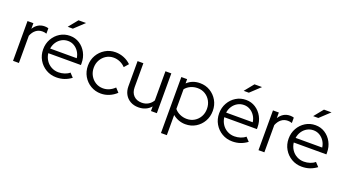

<svg xmlns="http://www.w3.org/2000/svg" viewBox="-63 -1392 4093 2272"><g transform="rotate(20 1983.0 -256.0)"><path d="M63 0V-501H137V-430Q160 -469 195.5 -490.5Q231 -512 277 -512Q303 -512 324 -505V-437Q311 -442 298 -444Q285 -446 272 -446Q226 -446 191.5 -419.5Q157 -393 137 -343V0Z M609 9Q537 9 478.5 -25.5Q420 -60 385.5 -119Q351 -178 351 -251Q351 -323 384 -381.5Q417 -440 473 -474.5Q529 -509 598 -509Q665 -509 718.5 -474.5Q772 -440 803.5 -381.5Q835 -323 835 -251V-228H424Q430 -179 455.5 -140Q481 -101 522 -78.5Q563 -56 612 -56Q651 -56 688 -68Q725 -80 750 -102L796 -53Q754 -22 708.5 -6.5Q663 9 609 9ZM426 -287H761Q755 -332 731.5 -367.5Q708 -403 673 -423.5Q638 -444 596 -444Q553 -444 517 -424Q481 -404 457 -368.5Q433 -333 426 -287ZM533 -600 627 -716H722L598 -600Z M1170 9Q1099.2 9 1040.9 -25.5Q982.7 -60 948.8 -118.9Q915 -177.8 915 -250.9Q915 -324 949 -382.5Q983 -441 1041.2 -476Q1099.4 -511 1170 -511Q1225 -511 1276 -490.5Q1327 -470 1366 -432L1319 -378Q1289 -410 1250.4 -426.5Q1211.9 -443 1171 -443Q1120 -443 1078.5 -417.5Q1037 -392 1012.5 -348.4Q988 -304.8 988 -250.9Q988 -197 1012.4 -153.2Q1036.9 -109.4 1078.8 -83.7Q1120.8 -58 1172.4 -58Q1213 -58 1249.5 -74Q1286 -90 1318 -121L1364 -71Q1324 -33 1274 -12Q1224 9 1170 9Z M1643 10Q1586 10 1542 -14.5Q1498 -39 1473.5 -82.7Q1449 -126.4 1449 -184V-501H1522V-199Q1522 -132 1560 -93.5Q1598 -55 1662.2 -55Q1706.7 -55 1742.4 -75.5Q1778 -96 1800 -133V-501H1874V0H1800V-58Q1741 10 1643 10Z M2000 204V-501H2073V-447Q2138 -509 2235 -509Q2306 -509 2363 -474.5Q2420 -440 2453.5 -382Q2487 -324 2487 -251Q2487 -178 2453.5 -119.5Q2420 -61 2363 -26.5Q2306 8 2234 8Q2190 8 2149 -7Q2108 -22 2074 -50V204ZM2228 -57Q2281 -57 2323 -82.5Q2365 -108 2389.5 -151.5Q2414 -195 2414 -250Q2414 -305 2389.5 -349Q2365 -393 2323 -418.5Q2281 -444 2228 -444Q2181 -444 2140.5 -425.5Q2100 -407 2074 -374V-126Q2100 -94 2141 -75.5Q2182 -57 2228 -57Z M2825 9Q2753 9 2694.5 -25.5Q2636 -60 2601.5 -119Q2567 -178 2567 -251Q2567 -323 2600 -381.5Q2633 -440 2689 -474.5Q2745 -509 2814 -509Q2881 -509 2934.5 -474.5Q2988 -440 3019.5 -381.5Q3051 -323 3051 -251V-228H2640Q2646 -179 2671.5 -140Q2697 -101 2738 -78.5Q2779 -56 2828 -56Q2867 -56 2904 -68Q2941 -80 2966 -102L3012 -53Q2970 -22 2924.5 -6.5Q2879 9 2825 9ZM2642 -287H2977Q2971 -332 2947.5 -367.5Q2924 -403 2889 -423.5Q2854 -444 2812 -444Q2769 -444 2733 -424Q2697 -404 2673 -368.5Q2649 -333 2642 -287ZM2749 -600 2843 -716H2938L2814 -600Z M3154 0V-501H3228V-430Q3251 -469 3286.5 -490.5Q3322 -512 3368 -512Q3394 -512 3415 -505V-437Q3402 -442 3389 -444Q3376 -446 3363 -446Q3317 -446 3282.5 -419.5Q3248 -393 3228 -343V0Z M3700 9Q3628 9 3569.5 -25.5Q3511 -60 3476.5 -119Q3442 -178 3442 -251Q3442 -323 3475 -381.5Q3508 -440 3564 -474.5Q3620 -509 3689 -509Q3756 -509 3809.5 -474.5Q3863 -440 3894.5 -381.5Q3926 -323 3926 -251V-228H3515Q3521 -179 3546.5 -140Q3572 -101 3613 -78.5Q3654 -56 3703 -56Q3742 -56 3779 -68Q3816 -80 3841 -102L3887 -53Q3845 -22 3799.5 -6.5Q3754 9 3700 9ZM3517 -287H3852Q3846 -332 3822.5 -367.5Q3799 -403 3764 -423.5Q3729 -444 3687 -444Q3644 -444 3608 -424Q3572 -404 3548 -368.5Q3524 -333 3517 -287ZM3624 -600 3718 -716H3813L3689 -600Z"/></g></svg>

Font: Red Hat Display
Style: Regular
Weight: 300
Designer: Pentagram, MCKL
Foundry: Pentagram, MCKL
Version: Version 1.023